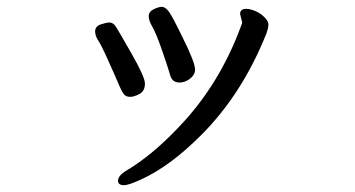

<svg xmlns="http://www.w3.org/2000/svg" viewBox="-20 -495 1040 563"><path d="M362 -211Q349 -211 343 -219Q337 -227 331 -241Q325 -255 313 -282.5Q301 -310 288.5 -337Q276 -364 267.5 -377Q259 -390 259 -403Q259 -418 275.5 -423.5Q292 -429 301 -429Q312 -429 320 -416.5Q328 -404 366.5 -336.5Q405 -269 405 -250Q405 -228 389 -219.5Q373 -211 362 -211ZM344 48Q326 48 326 35Q326 20 351 5Q425 -39 502 -120Q624 -246 688 -422Q690 -425 690 -430L684 -454Q684 -469 702 -469Q714 -469 729 -462.5Q744 -456 755.5 -444.5Q767 -433 767 -424Q767 -416 765.5 -411Q764 -406 762 -399Q692 -222 572 -101Q479 -7 392 32Q357 48 344 48ZM506 -253Q485 -253 479 -274.5Q473 -296 455.5 -346.5Q438 -397 427 -416Q416 -435 416 -447Q416 -461 431 -468Q446 -475 454 -475Q465 -475 475.5 -460.5Q486 -446 515 -386Q552 -312 552 -291Q552 -276 537.5 -264.5Q523 -253 506 -253Z"/></svg>

Font: LXGW WenKai Lite
Style: Bold
Weight: 700
Designer: LXGW / Fontworks Inc.
Foundry: LXGW / Fontworks Inc.
Version: Version 1.330;April 28, 2024